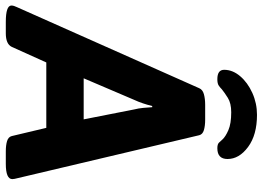

<svg xmlns="http://www.w3.org/2000/svg" viewBox="-170 -780 927 678"><g transform="rotate(90 294.0 -441.5)"><path d="M361 -885Q432 -885 474.5 -853.5Q517 -822 517 -781Q517 -745 479 -745Q465 -745 459.5 -750.5Q454 -756 448 -763Q438 -774 415 -784Q392 -794 352 -794Q320 -794 301 -782Q282 -770 271 -761Q264 -754 257 -749.5Q250 -745 235 -745Q202 -745 202 -769Q202 -799 224.5 -825.5Q247 -852 283.5 -868.5Q320 -885 361 -885ZM33 2Q-25 2 -25 -18Q-25 -26 -19 -38L267 -681Q272 -693 288 -697.5Q304 -702 326 -702H378Q400 -702 415 -697.5Q430 -693 433 -681L585 -38Q586 -36 587 -29.5Q588 -23 588 -21Q588 2 534 2H490Q468 2 453.5 -2.5Q439 -7 436 -19L407 -141H176L121 -19Q111 2 73 2ZM232 -273H377L342 -451Q338 -467 336.5 -483Q335 -499 334 -515H330Q326 -499 320.5 -482.5Q315 -466 308 -451Z"/></g></svg>

Font: Asap
Style: Bold Italic
Weight: 700
Italic angle: -6°
Designer: Pablo Cosgaya
Foundry: Omnibus-Type
Version: Version 3.001; ttfautohint (v1.8.3)